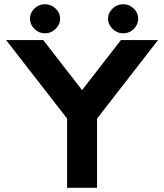

<svg xmlns="http://www.w3.org/2000/svg" viewBox="-20 -890 778 910"><path d="M122 -801Q122 -829 143 -849.5Q164 -870 193 -870Q222 -870 243.5 -849.5Q265 -829 265 -801Q265 -774 243.5 -753Q222 -732 193 -732Q164 -732 143 -753Q122 -774 122 -801ZM492 -801Q492 -829 513.5 -849.5Q535 -870 564 -870Q593 -870 614 -849.5Q635 -829 635 -801Q635 -774 614 -753Q593 -732 564 -732Q535 -732 513.5 -753Q492 -774 492 -801ZM729 -700 440 -328V0H298V-328L9 -700H185L369 -463L553 -700Z"/></svg>

Font: LilGrotesk Bold
Style: Regular
Weight: 700
Designer: BSozoo
Foundry: BSozoo
Version: Version 1.001;PS 001.001;hotconv 1.0.70;makeotf.lib2.5.58329